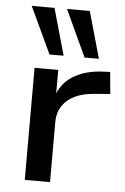

<svg xmlns="http://www.w3.org/2000/svg" viewBox="-54 -800 548 840"><g transform="rotate(5 220.0 -380.5)"><path d="M87 0V-492H191V-373H185Q204 -432 253 -463.5Q302 -495 374 -501L418 -503L427 -407L353 -401Q277 -394 237.5 -357.5Q198 -321 198 -264V0ZM301 -556 206 -761H306L364 -556ZM147 -556 51 -761H151L209 -556Z"/></g></svg>

Font: Nunito Sans 10pt SemiExpanded SemiBold
Style: Regular
Weight: 600
Width: 6
Designer: Vernon Adams
Foundry: Vernon Adams
Version: Version 3.101;gftools[0.9.27]